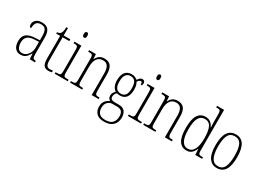

<svg xmlns="http://www.w3.org/2000/svg" viewBox="-35 -1627 3695 2735"><g transform="rotate(30 1813.0 -259.5)"><path d="M168 10Q114 10 79.5 -28.5Q45 -67 45 -147Q45 -225 92.5 -262.5Q140 -300 239 -304L308 -307V-371Q308 -442 288 -477.5Q268 -513 211 -513Q157 -513 135 -483Q113 -453 113 -393Q80 -393 80 -441Q80 -482 113.5 -512.5Q147 -543 213 -543Q282 -543 315.5 -502.5Q349 -462 349 -372V-107Q349 -54 359.5 -39.5Q370 -25 401 -25H404V0H318L311 -93H308Q295 -66 277 -42.5Q259 -19 232.5 -4.5Q206 10 168 10ZM175 -21Q214 -21 244 -44Q274 -67 291 -104.5Q308 -142 308 -186V-281L243 -278Q156 -274 121.5 -240Q87 -206 87 -145Q87 -92 108 -56.5Q129 -21 175 -21Z M629 10Q574 10 550 -23Q526 -56 526 -142V-506H461V-528Q500 -531 518 -553Q530 -568 535 -593Q540 -618 541 -657H567V-536H676V-506H567V-139Q567 -71 583.5 -46Q600 -21 634 -21Q648 -21 659 -22.5Q670 -24 684 -27V3Q671 6 656.5 8Q642 10 629 10Z M833 -654Q820 -654 812 -663Q804 -672 804 -698Q804 -723 812 -732.5Q820 -742 833 -742Q846 -742 854 -732.5Q862 -723 862 -698Q862 -672 854 -663Q846 -654 833 -654ZM729 0V-25H748Q777 -25 792 -29Q807 -33 812 -49Q817 -65 817 -98V-435Q817 -469 812.5 -485.5Q808 -502 794.5 -506.5Q781 -511 754 -511H744V-536H858V-99Q858 -65 863 -49Q868 -33 883 -29Q898 -25 927 -25H944V0Z M981 0V-25H993Q1022 -25 1037 -29Q1052 -33 1057 -49Q1062 -65 1062 -99V-438Q1062 -472 1057 -487.5Q1052 -503 1037.5 -507Q1023 -511 995 -511H985V-536H1097L1102 -456H1105Q1127 -500 1158 -521.5Q1189 -543 1238 -543Q1310 -543 1344 -498.5Q1378 -454 1378 -359V-99Q1378 -65 1383 -49Q1388 -33 1402 -29Q1416 -25 1445 -25H1452V0H1337V-361Q1337 -428 1313.5 -469Q1290 -510 1232 -510Q1168 -510 1135.5 -462.5Q1103 -415 1103 -331V-98Q1103 -64 1108 -48.5Q1113 -33 1128 -29Q1143 -25 1172 -25H1180V0Z M1677 241Q1591 241 1550 199Q1509 157 1509 87Q1509 44 1524.5 15Q1540 -14 1563 -31.5Q1586 -49 1608 -57Q1592 -65 1580 -81.5Q1568 -98 1568 -128Q1568 -155 1581.5 -177Q1595 -199 1611 -213Q1579 -231 1561 -271Q1543 -311 1543 -361Q1543 -452 1580 -497.5Q1617 -543 1687 -543Q1717 -543 1741 -532.5Q1765 -522 1779 -507Q1792 -523 1809.5 -541Q1827 -559 1853 -559Q1874 -559 1884.5 -545.5Q1895 -532 1895 -513Q1895 -495 1888.5 -484Q1882 -473 1869 -473Q1869 -498 1864 -510.5Q1859 -523 1845 -523Q1832 -523 1821 -514Q1810 -505 1795 -485Q1807 -466 1815 -437.5Q1823 -409 1823 -363Q1823 -286 1789 -240.5Q1755 -195 1687 -195Q1676 -195 1659.5 -197Q1643 -199 1635 -202Q1622 -189 1611.5 -171.5Q1601 -154 1601 -128Q1601 -99 1620 -87Q1639 -75 1672 -75H1739Q1809 -75 1839.5 -36.5Q1870 2 1870 64Q1870 144 1820.5 192.5Q1771 241 1677 241ZM1684 -224Q1734 -224 1759 -258Q1784 -292 1784 -365Q1784 -446 1758.5 -479.5Q1733 -513 1683 -513Q1637 -513 1609.5 -477.5Q1582 -442 1582 -364Q1582 -224 1684 -224ZM1679 211Q1761 211 1796.5 171Q1832 131 1832 67Q1832 13 1808.5 -13Q1785 -39 1729 -39H1658Q1611 -39 1579 -6Q1547 27 1547 85Q1547 120 1559 148.5Q1571 177 1600 194Q1629 211 1679 211Z M2037 -654Q2024 -654 2016 -663Q2008 -672 2008 -698Q2008 -723 2016 -732.5Q2024 -742 2037 -742Q2050 -742 2058 -732.5Q2066 -723 2066 -698Q2066 -672 2058 -663Q2050 -654 2037 -654ZM1933 0V-25H1952Q1981 -25 1996 -29Q2011 -33 2016 -49Q2021 -65 2021 -98V-435Q2021 -469 2016.5 -485.5Q2012 -502 1998.5 -506.5Q1985 -511 1958 -511H1948V-536H2062V-99Q2062 -65 2067 -49Q2072 -33 2087 -29Q2102 -25 2131 -25H2148V0Z M2185 0V-25H2197Q2226 -25 2241 -29Q2256 -33 2261 -49Q2266 -65 2266 -99V-438Q2266 -472 2261 -487.5Q2256 -503 2241.5 -507Q2227 -511 2199 -511H2189V-536H2301L2306 -456H2309Q2331 -500 2362 -521.5Q2393 -543 2442 -543Q2514 -543 2548 -498.5Q2582 -454 2582 -359V-99Q2582 -65 2587 -49Q2592 -33 2606 -29Q2620 -25 2649 -25H2656V0H2541V-361Q2541 -428 2517.5 -469Q2494 -510 2436 -510Q2372 -510 2339.5 -462.5Q2307 -415 2307 -331V-98Q2307 -64 2312 -48.5Q2317 -33 2332 -29Q2347 -25 2376 -25H2384V0Z M2898 10Q2820 10 2776 -54.5Q2732 -119 2732 -267Q2732 -415 2776 -479.5Q2820 -544 2899 -544Q2951 -544 2984 -517.5Q3017 -491 3035 -447H3039Q3037 -471 3036 -497Q3035 -523 3035 -548V-656Q3035 -693 3030 -710Q3025 -727 3011 -731Q2997 -735 2970 -735H2960V-760H3076V-93Q3076 -62 3081 -47.5Q3086 -33 3100.5 -29Q3115 -25 3143 -25H3154V0H3041L3036 -98H3034Q3015 -49 2982.5 -19.5Q2950 10 2898 10ZM2901 -22Q2969 -22 3002.5 -85.5Q3036 -149 3036 -265Q3036 -386 3007 -449Q2978 -512 2904 -512Q2839 -512 2806.5 -453Q2774 -394 2774 -265Q2774 -140 2807.5 -80.5Q2841 -21 2901 -22Z M3397 10Q3314 10 3267.5 -57.5Q3221 -125 3221 -267Q3221 -543 3400 -543Q3575 -543 3575 -267Q3575 -124 3530 -57Q3485 10 3397 10ZM3398 -21Q3473 -21 3503 -85Q3533 -149 3533 -267Q3533 -391 3502.5 -451.5Q3472 -512 3399 -512Q3324 -512 3293 -451Q3262 -390 3262 -267Q3262 -147 3294.5 -84Q3327 -21 3398 -21Z"/></g></svg>

Font: Noto Serif Bengali Condensed ExtraLight
Style: Regular
Weight: 200
Width: 3
Designer: Juan Bruce, Universal Thirst, Indian Type Foundry and the Monotype Design Team.
Foundry: Monotype Imaging Inc.
Version: Version 2.003; ttfautohint (v1.8.4.7-5d5b)